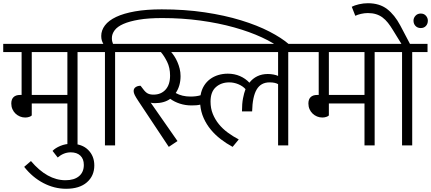

<svg xmlns="http://www.w3.org/2000/svg" viewBox="-30 -902 2674 1191"><path d="M167 -579V-313H388V-579ZM167 -186Q163 -181 151.5 -177Q140 -173 126 -173Q109 -173 93.5 -179.5Q78 -186 66 -197.5Q54 -209 47 -225Q40 -241 40 -260Q40 -286 54 -299.5Q68 -313 94 -313H104V-579H-10V-630H546V-579H451V0H388V-260H167Z M296 34Q313 16 344.5 3Q376 -10 411 -10Q479 -10 517 28Q555 66 555 124Q555 189 509 229Q463 269 380 269Q307 269 239 233.5Q171 198 120 133L162 97Q263 216 376 216Q430 216 460 191Q490 166 490 121Q490 84 468.5 63.5Q447 43 409 43Q386 43 365.5 51.5Q345 60 328 75Z M611 -630Q605 -640 601.5 -651.5Q598 -663 598 -679Q598 -714 621 -744.5Q644 -775 690.5 -797Q737 -819 807.5 -831.5Q878 -844 973 -844Q1116 -844 1240 -825.5Q1364 -807 1465 -776Q1566 -745 1641.5 -706Q1717 -667 1763 -627L1771 -619L1736 -583L1719 -596Q1670 -635 1594.5 -670Q1519 -705 1422.5 -732Q1326 -759 1213 -774.5Q1100 -790 976 -790Q891 -790 832 -780Q773 -770 735.5 -753.5Q698 -737 681 -714Q664 -691 664 -666Q664 -653 666 -645.5Q668 -638 671 -630H779V-579H684V0H621V-579H526V-630Z M1493 -349Q1476 -368 1448.5 -379.5Q1421 -391 1392 -391Q1342 -391 1309 -361.5Q1276 -332 1276 -272Q1276 -230 1290 -195.5Q1304 -161 1327.5 -132Q1351 -103 1383 -79.5Q1415 -56 1451 -37L1413 9Q1374 -12 1339.5 -38.5Q1305 -65 1278 -97.5Q1251 -130 1233.5 -169Q1216 -208 1212 -253Q1201 -250 1187.5 -249Q1174 -248 1158 -248Q1120 -248 1086 -259Q1052 -270 1026 -289Q989 -262 930 -262Q915 -262 905 -265L1071 -27L1017 9L829 -274Q813 -298 806 -312Q799 -326 799 -337Q799 -353 811.5 -361.5Q824 -370 842 -370L859 -348Q873 -329 887 -322Q901 -315 922 -315Q969 -315 997 -346Q1025 -377 1025 -433Q1025 -482 1006.5 -519Q988 -556 968 -579H759V-630H1853V-579H1758V0H1695V-380Q1687 -385 1674 -388Q1661 -391 1642 -391Q1588 -391 1562 -346.5Q1536 -302 1534 -211H1471Q1471 -259 1477.5 -292.5Q1484 -326 1493 -349ZM1032 -579Q1041 -569 1051.5 -553Q1062 -537 1070.5 -517.5Q1079 -498 1084.5 -476Q1090 -454 1090 -430Q1090 -369 1060 -325Q1099 -303 1152 -303Q1187 -303 1214 -311Q1220 -345 1235.5 -370Q1251 -395 1273.5 -411.5Q1296 -428 1324 -436.5Q1352 -445 1383 -445Q1424 -445 1458.5 -430Q1493 -415 1517 -389Q1537 -415 1566 -429Q1595 -443 1631 -443Q1650 -443 1667.5 -439.5Q1685 -436 1695 -431V-579Z M2010 -579V-313H2231V-579ZM2010 -186Q2006 -181 1994.5 -177Q1983 -173 1969 -173Q1952 -173 1936.5 -179.5Q1921 -186 1909 -197.5Q1897 -209 1890 -225Q1883 -241 1883 -260Q1883 -286 1897 -299.5Q1911 -313 1937 -313H1947V-579H1833V-630H2389V-579H2294V0H2231V-260H2010Z M2152 -860Q2169 -869 2196.5 -875.5Q2224 -882 2252 -882Q2324 -882 2371 -846Q2418 -810 2453 -744L2513 -630H2622V-579H2527V0H2464V-579H2369V-630H2460L2407 -716Q2392 -741 2376.5 -760.5Q2361 -780 2343 -793.5Q2325 -807 2302.5 -814Q2280 -821 2252 -821Q2231 -821 2209.5 -816Q2188 -811 2174 -804ZM2535 -774Q2535 -791 2547.5 -804.5Q2560 -818 2580 -818Q2600 -818 2612 -804.5Q2624 -791 2624 -774Q2624 -754 2612 -741Q2600 -728 2580 -728Q2560 -728 2547.5 -741Q2535 -754 2535 -774Z"/></svg>

Font: Ek Mukta Light
Style: Regular
Weight: 300
Designer: Girish Dalvi and Yashodeep Gholap
Foundry: Ek Type
Version: Version 2.538;PS 1.002;hotconv 16.6.51;makeotf.lib2.5.65220;